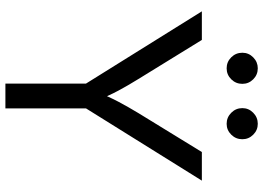

<svg xmlns="http://www.w3.org/2000/svg" viewBox="-152 -823 975 711"><g transform="rotate(90 335.5 -467.5)"><path d="M289.6 0V-298.3L22 -727.5H127.9L272.5 -492.7Q296.4 -454.1 315.7 -418.2Q335 -382.3 355 -332H317.9Q337.9 -383.3 357.2 -419.4Q376.5 -455.6 398.9 -492.7L543 -727.5H648.9L381.3 -298.3V0ZM438.5 -819.3Q414.6 -819.3 397.5 -836.4Q380.4 -853.5 380.4 -877.4Q380.4 -900.9 397.5 -917.7Q414.6 -934.6 438.5 -934.6Q461.9 -934.6 478.8 -917.7Q495.6 -900.9 495.6 -877.4Q495.6 -853.5 478.8 -836.4Q461.9 -819.3 438.5 -819.3ZM232.9 -819.3Q209 -819.3 192.1 -836.4Q175.3 -853.5 175.3 -877.4Q175.3 -900.9 192.4 -917.7Q209.5 -934.6 232.9 -934.6Q256.8 -934.6 273.7 -917.7Q290.5 -900.9 290.5 -877.4Q290.5 -853.5 273.7 -836.4Q256.8 -819.3 232.9 -819.3Z"/></g></svg>

Font: Inter 18pt
Style: Regular
Weight: 400
Designer: Rasmus Andersson
Foundry: rsms
Version: Version 4.001;git-66647c0bb